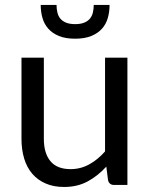

<svg xmlns="http://www.w3.org/2000/svg" viewBox="-20 -736 598 764"><path d="M487 -506.5V0H434Q415 0 410 -18.5L403 -73Q370 -36.5 329 -14.2Q288 8 235 8Q193.5 8 161.8 -5.8Q130 -19.5 108.5 -44.5Q87 -69.5 76.2 -105Q65.5 -140.5 65.5 -183.5V-506.5H154.5V-183.5Q154.5 -126 180.8 -94.5Q207 -63 261 -63Q300.5 -63 334.8 -81.8Q369 -100.5 398 -133.5V-506.5ZM279 -582Q240.5 -582 214.5 -592.8Q188.5 -603.5 172.2 -621.8Q156 -640 149 -664.5Q142 -689 142 -716.5H205Q205 -700 208.5 -685.8Q212 -671.5 220.5 -661.5Q229 -651.5 243.2 -645.8Q257.5 -640 279 -640Q300.5 -640 314.8 -645.8Q329 -651.5 337.5 -661.5Q346 -671.5 349.5 -685.8Q353 -700 353 -716.5H416Q416 -689 409 -664.5Q402 -640 385.8 -621.8Q369.5 -603.5 343.2 -592.8Q317 -582 279 -582Z"/></svg>

Font: Lato-Regular
Style: Regular
Weight: 400
Designer: Lukasz Dziedzic with Adam Twardoch and Botio Nikoltchev
Foundry: tyPoland Lukasz Dziedzic
Version: Version 2.015; 2015-08-06; http://www.latofonts.com/